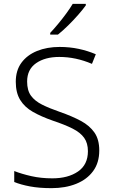

<svg xmlns="http://www.w3.org/2000/svg" viewBox="-20 -968 586 998"><path d="M496 -186Q496 -122 464 -78.5Q432 -35 376 -12.5Q320 10 248 10Q184 10 136 1Q88 -8 54 -22V-79Q92 -64 142.5 -52.5Q193 -41 252 -41Q334 -41 385.5 -76.5Q437 -112 437 -182Q437 -224 417.5 -251.5Q398 -279 357.5 -299.5Q317 -320 254 -341Q194 -362 151 -386.5Q108 -411 85 -448.5Q62 -486 62 -543Q62 -602 91.5 -642Q121 -682 172.5 -703Q224 -724 290 -724Q342 -724 389 -714Q436 -704 478 -686L458 -636Q374 -672 288 -672Q214 -672 167.5 -639.5Q121 -607 121 -544Q121 -498 141 -470.5Q161 -443 199 -424Q237 -405 292 -386Q355 -364 400.5 -339.5Q446 -315 471 -279Q496 -243 496 -186ZM426 -948V-940Q411 -919 386.5 -891Q362 -863 334 -835.5Q306 -808 281 -788H241V-797Q259 -816 281.5 -843Q304 -870 324.5 -898Q345 -926 358 -948Z"/></svg>

Font: BC Sans Light
Style: Regular
Weight: 300
Designer: Monotype Design Team
Foundry: Monotype Imaging Inc.
Version: Version 2.000;GOOG;noto-source:20170915:90ef993387c0